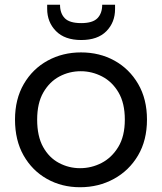

<svg xmlns="http://www.w3.org/2000/svg" viewBox="-20 -777 680 806"><path d="M316 9Q239 9 177 -26Q115 -61 79 -124.5Q43 -188 43 -275Q43 -361 80 -424.5Q117 -488 180 -522.5Q243 -557 320 -557Q398 -557 460.5 -522.5Q523 -488 560 -424.5Q597 -361 597 -275Q597 -188 559.5 -124.5Q522 -61 458 -26Q394 9 316 9ZM316 -71Q364 -71 406.5 -93Q449 -115 476.5 -160Q504 -205 504 -275Q504 -344 477.5 -389Q451 -434 408.5 -456Q366 -478 319 -478Q271 -478 229.5 -456Q188 -434 162 -389Q136 -344 136 -275Q136 -205 161 -160Q186 -115 227.5 -93Q269 -71 316 -71ZM463 -739Q463 -683 426.5 -646Q390 -609 321 -609Q252 -609 215 -646.5Q178 -684 178 -740V-757H232Q232 -721 252 -700.5Q272 -680 321 -680Q369 -680 389 -700.5Q409 -721 409 -757H463Z"/></svg>

Font: Poppins
Style: Regular
Weight: 400
Designer: Ninad Kale (Devanagari), Jonny Pinhorn (Latin)
Version: Version 5.002